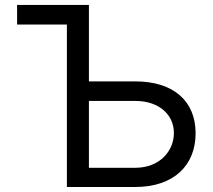

<svg xmlns="http://www.w3.org/2000/svg" viewBox="-20 -747 852 767"><path d="M48.3 -649.1H247.2V0H519.9C676.1 0 761.4 -88.1 761.4 -214.5C761.4 -340.9 676.1 -421.9 519.9 -421.9H335.2V-727.3H48.3ZM335.2 -76.7V-343.8H519.9C619.3 -343.8 674.7 -285.5 674.7 -215.9C674.7 -144.9 619.3 -76.7 519.9 -76.7Z"/></svg>

Font: Margiela Sans
Style: Regular
Weight: 400
Designer: Stefan Endress, Andreas Faust
Version: Version 1.100;FEAKit 1.0